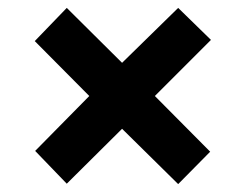

<svg xmlns="http://www.w3.org/2000/svg" viewBox="-20 -596 623 486"><path d="M431 -576 514 -495 372 -353 512 -212 431 -130 289 -270 149 -131 69 -214 206 -353 68 -492 149 -576 289 -437Z"/></svg>

Font: Noto Sans Thai Looped ExtraBold
Style: Regular
Weight: 800
Designer: Sasikarn Vongin, Ben Mitchell
Foundry: The Fontpad Ltd
Version: Version 1.001; ttfautohint (v1.8.4.7-5d5b)